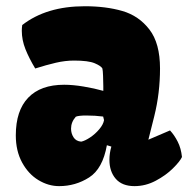

<svg xmlns="http://www.w3.org/2000/svg" viewBox="-20 -599 615 628"><path d="M317.9 -301.8V-316.9Q317.9 -332 317.1 -350.6Q316.4 -369.1 314.9 -375Q310.5 -383.3 289.8 -392.1Q269 -400.9 222.2 -400.9Q193.4 -400.9 162.8 -393.8Q132.3 -386.7 95.2 -375Q75.2 -408.2 63.2 -438.2Q51.3 -468.3 51.3 -498.5Q51.3 -507.8 52.7 -517.1Q131.8 -578.6 257.3 -578.6Q326.7 -578.6 380.4 -563Q434.1 -547.4 468.8 -502.4Q503.4 -457.5 503.4 -375Q503.4 -294.4 484.6 -219Q465.8 -143.6 465.3 -142.1L536.1 -172.4Q550.3 -157.2 561.3 -135.5Q572.3 -113.8 575.2 -85.4Q568.4 -70.8 545.4 -48.1Q522.5 -25.4 489.3 -7.8Q456.1 9.8 419.9 9.8Q379.4 9.8 358.6 -14.2Q337.9 -38.1 337.9 -76.2Q337.9 -97.7 344.2 -119.6L329.6 -124Q315.9 -46.9 271.5 -18.6Q227.1 9.8 173.3 9.8Q138.2 9.8 105.5 -10Q72.8 -29.8 52.2 -67.6Q31.7 -105.5 31.7 -156.2Q31.7 -237.3 72.3 -279.5Q112.8 -321.8 189.9 -321.8Q218.8 -321.8 253.7 -315.9Q288.6 -310.1 317.9 -301.8ZM320.3 -206.1 317.4 -217.8Q291.5 -221.2 262.2 -221.2Q237.3 -221.2 228 -217.3Q212.4 -199.7 212.4 -178.2Q212.4 -162.6 220.5 -149.9Q228.5 -137.2 245.6 -135.7Q257.8 -138.2 274.7 -149.4Q291.5 -160.6 304.7 -176.3Q317.9 -191.9 320.3 -206.1Z"/></svg>

Font: Kavoon
Style: Regular
Weight: 400
Designer: Viktoriya Grabowska
Foundry: Viktoriya Grabowska
Version: Version 1.004; ttfautohint (v1.4.1)